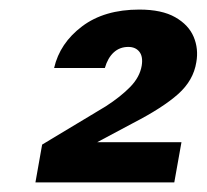

<svg xmlns="http://www.w3.org/2000/svg" viewBox="-20 -733 432 401"><path d="M54 -352 68 -431 201 -511Q232 -531 252 -551.5Q272 -572 276 -596Q279 -615 271 -625Q263 -635 248 -635Q230 -635 217.5 -623.5Q205 -612 199 -591H93Q105 -643 151.5 -678Q198 -713 271 -713Q318 -713 346 -697Q374 -681 384.5 -656Q395 -631 390 -603Q384 -565 352 -536.5Q320 -508 258 -476L183 -436H359L344 -352Z"/></svg>

Font: DM Sans 12pt ExtraBold
Style: Italic
Weight: 800
Italic angle: -10°
Version: Version 4.004;gftools[0.9.30]